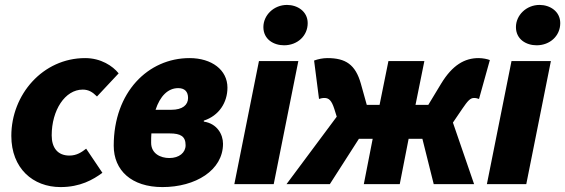

<svg xmlns="http://www.w3.org/2000/svg" viewBox="-20 -748 2296 780"><path d="M226 12C306 12 358 -18 396 -46L330 -144C312 -130 292 -116 262 -116C214 -116 190 -148 190 -198C190 -300 244 -384 316 -384C340 -384 356 -374 374 -356L462 -450C438 -480 390 -512 326 -512C154 -512 26 -364 26 -196C26 -64 114 12 226 12Z M640 12C774 12 886 -56 886 -164C886 -202 862 -246 808 -254V-258C870 -278 904 -332 904 -392C904 -464 840 -512 750 -512C582 -512 442 -374 442 -156C442 -56 514 12 640 12ZM668 -106C632 -106 594 -124 594 -168C594 -181 594 -194 595 -206H669C714 -206 734 -194 734 -158C734 -128 708 -106 668 -106ZM704 -390C730 -390 744 -376 744 -350C744 -322 722 -302 676 -302H612C630 -357 662 -390 704 -390Z M932 0H1092L1192 -500H1032ZM1134 -564C1188 -564 1230 -602 1230 -654C1230 -702 1188 -728 1146 -728C1092 -728 1050 -686 1050 -638C1050 -588 1092 -564 1134 -564Z M1144 0H1320L1438 -184H1494L1458 0H1604L1640 -184H1696L1742 0H1906L1820 -250L1858 -306C1880 -338 1890 -350 1906 -350C1914 -350 1920 -348 1926 -346L1970 -504C1960 -508 1942 -512 1924 -512C1868 -512 1818 -484 1772 -408L1720 -322H1668L1704 -500H1558L1522 -322H1470L1446 -408C1424 -486 1384 -512 1310 -512C1292 -512 1272 -508 1256 -502L1276 -346C1282 -348 1289 -350 1298 -350C1316 -350 1327 -340 1338 -306L1348 -274Z M1958 0H2118L2218 -500H2058ZM2160 -564C2214 -564 2256 -602 2256 -654C2256 -702 2214 -728 2172 -728C2118 -728 2076 -686 2076 -638C2076 -588 2118 -564 2160 -564Z"/></svg>

Font: Source Sans Pro Black
Style: Italic
Weight: 900
Italic angle: -11°
Designer: Paul D. Hunt
Foundry: Adobe Systems Incorporated
Version: Version 3.006;hotconv 1.0.111;makeotfexe 2.5.65597